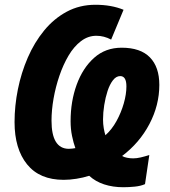

<svg xmlns="http://www.w3.org/2000/svg" viewBox="-20 -744 714 805"><path d="M497 41Q453 41 416.5 29Q380 17 354 -7Q329 1 300.5 5.5Q272 10 247 10Q146 10 93.5 -55Q41 -120 41 -232Q41 -300 55 -369.5Q69 -439 96.5 -502.5Q124 -566 165 -616Q206 -666 260 -695Q314 -724 380 -724Q447 -724 498 -703L446 -578Q416 -594 384 -594Q349 -594 319.5 -571.5Q290 -549 267.5 -511Q245 -473 229 -426Q213 -379 204.5 -330.5Q196 -282 196 -238Q196 -121 268 -120Q276 -120 283 -121Q290 -122 296 -123Q288 -145 282 -174Q276 -203 276 -236Q276 -319 301.5 -389Q327 -459 374.5 -501.5Q422 -544 490 -544Q569 -544 608.5 -503.5Q648 -463 648 -388Q648 -303 606.5 -224Q565 -145 492 -90Q500 -85 513 -82.5Q526 -80 538 -80Q553 -80 570 -84Q587 -88 606 -94L588 28Q570 36 545 38.5Q520 41 497 41ZM422 -177Q449 -201 468.5 -236.5Q488 -272 499 -310.5Q510 -349 510 -382Q510 -425 484 -425Q467 -425 453.5 -407.5Q440 -390 431 -362.5Q422 -335 417 -303.5Q412 -272 412 -243Q412 -224 415 -206.5Q418 -189 422 -177Z"/></svg>

Font: Noto Sans Condensed ExtraBold
Style: Italic
Weight: 800
Width: 3
Italic angle: -12°
Designer: Monotype Design Team
Foundry: Monotype Imaging Inc.
Version: Version 2.013; ttfautohint (v1.8.4.7-5d5b)